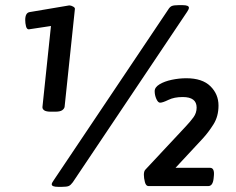

<svg xmlns="http://www.w3.org/2000/svg" viewBox="-20 -723 917 746"><path d="M178 -289Q159 -289 151.5 -294.5Q144 -300 145 -308L178 -622L92 -609Q84 -609 81 -621Q78 -633 78 -645Q78 -673 95 -676L249 -702Q256 -702 264 -697.5Q272 -693 271 -688L231 -308Q230 -301 222 -295Q214 -289 194 -289ZM206 3Q181 3 181 -7Q181 -12 189 -23L633 -685Q640 -697 648.5 -700Q657 -703 674 -703H689Q714 -703 714 -693Q714 -687 707 -677L263 -15Q255 -4 247.5 -0.5Q240 3 221 3ZM557 0Q547 0 543 -15.5Q539 -31 539 -44Q539 -58 545 -64L702 -232Q719 -250 731.5 -267Q744 -284 744 -305Q744 -346 690 -346Q657 -346 634.5 -335Q612 -324 602 -324Q594 -324 587.5 -338.5Q581 -353 581 -369Q581 -384 600 -395.5Q619 -407 647.5 -413Q676 -419 704 -419Q766 -419 797.5 -388Q829 -357 829 -313Q829 -271 809.5 -240Q790 -209 768 -185L662 -71H796Q814 -71 811 -40L810 -30Q807 0 789 0Z"/></svg>

Font: Asap Semi Expanded Semi Expanded Regular
Style: Bold Italic
Weight: 700
Width: 6
Italic angle: -6°
Designer: Pablo Cosgaya
Foundry: Omnibus-Type
Version: Version 3.001; ttfautohint (v1.8.4.7-5d5b)